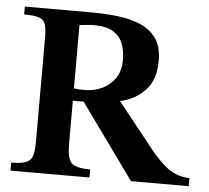

<svg xmlns="http://www.w3.org/2000/svg" viewBox="-47 -649 760 698"><g transform="rotate(5 333.5 -299.5)"><path d="M666.5 0H455.6L258.8 -273.4Q250 -272.5 238.8 -272.5Q233.9 -272.5 228.8 -272.7Q223.6 -272.9 219.7 -272.9V-110.8Q219.7 -63.5 235.4 -46.4Q251 -29.3 304.2 -29.3V0H16.1V-29.3Q53.2 -29.3 70.8 -36.6Q88.4 -43.9 93.8 -62.3Q99.1 -80.6 99.1 -113.3V-493.2Q99.1 -524.4 93.8 -541Q88.4 -557.6 70.8 -563.7Q53.2 -569.8 16.1 -569.8V-598.6H256.8Q304.2 -598.6 350.6 -593.8Q397 -588.9 434.8 -573.7Q472.7 -558.6 495.4 -527.8Q518.1 -497.1 518.1 -444.8Q518.1 -374.5 481.4 -336.2Q444.8 -297.9 390.6 -286.6L517.6 -127Q556.6 -78.1 588.4 -54.9Q620.1 -31.7 666.5 -29.3ZM388.2 -437Q388.2 -467.8 378.7 -494.1Q369.1 -520.5 344.2 -536.9Q319.3 -553.2 272.9 -553.2Q256.3 -553.2 243.4 -551.5Q230.5 -549.8 219.7 -548.8V-317.9Q235.8 -315.4 260.7 -315.4Q293 -315.4 322.3 -329.1Q351.6 -342.8 369.9 -369.6Q388.2 -396.5 388.2 -437Z"/></g></svg>

Font: Scheherazade New SemiBold
Style: Regular
Weight: 600
Designer: SIL International
Foundry: SIL International
Version: Version 4.000